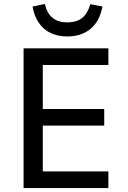

<svg xmlns="http://www.w3.org/2000/svg" viewBox="-20 -949 645 969"><path d="M99 0V-705H527V-621H196V-399H506V-315H196V-84H527V0ZM320 -765Q273 -765 236.5 -782Q200 -799 176.5 -833Q153 -867 144 -916L206 -929Q218 -880 246.5 -858Q275 -836 319 -836Q366 -836 394 -858Q422 -880 436 -928L497 -916Q483 -841 436.5 -803Q390 -765 320 -765Z"/></svg>

Font: Nunito Sans 7pt SemiCondensed Medium
Style: Regular
Weight: 500
Width: 4
Designer: Vernon Adams
Foundry: Vernon Adams
Version: Version 3.101;gftools[0.9.27]